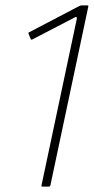

<svg xmlns="http://www.w3.org/2000/svg" viewBox="-20 -693 348 713"><path d="M137 0Q133 0 134 -4L265 -622Q267 -634 257 -628L101 -547Q96 -544 94 -548L86 -568Q84 -571 88 -573L258 -662Q264 -665 271.5 -669Q279 -673 283 -673H305Q309 -673 308 -669L167 -4Q166 -2 165 -1Q164 0 162 0Z"/></svg>

Font: Glory Thin Thin
Style: Italic
Weight: 250
Italic angle: -12°
Version: Version 1.011